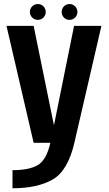

<svg xmlns="http://www.w3.org/2000/svg" viewBox="-20 -726 554 976"><path d="M151 0H358L495.5 -594.5H356.5L255 -92.5H253.5L151 -594.5H13ZM43.5 231Q169.5 231 247.2 186.8Q325 142.5 358 0H236Q216.5 86.5 172.8 112.8Q129 139 43.5 139ZM172.5 -625Q189 -625 200.8 -636.8Q212.5 -648.5 212.5 -665Q212.5 -682 200.8 -693.8Q189 -705.5 172.5 -705.5Q155.5 -705.5 143.8 -693.8Q132 -682 132 -665Q132 -648.5 143.8 -636.8Q155.5 -625 172.5 -625ZM333 -625Q350 -625 361.8 -636.8Q373.5 -648.5 373.5 -665Q373.5 -682 361.8 -693.8Q350 -705.5 333 -705.5Q317 -705.5 305.2 -693.8Q293.5 -682 293.5 -665Q293.5 -648.5 305 -636.8Q316.5 -625 333 -625Z"/></svg>

Font: Anybody SemiCondensed SemiBold
Style: Regular
Weight: 600
Width: 4
Version: Version 1.113;gftools[0.9.25]